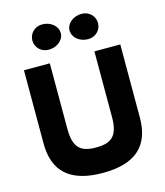

<svg xmlns="http://www.w3.org/2000/svg" viewBox="-155 -1218 1157 1348"><g transform="rotate(-15 424.0 -544.0)"><path d="M280 -1103C225.9 -1103 184.9 -1062 184.9 -1011C184.9 -960 225.9 -919 280 -919C341.7 -919 391.3 -960 391.3 -1011C391.3 -1062 341.7 -1103 280 -1103ZM566.8 -1103C505.1 -1103 455.5 -1062 455.5 -1011C455.5 -960 505.1 -919 566.8 -919C621.1 -919 662.1 -960 662.1 -1011C662.1 -1062 621.1 -1103 566.8 -1103ZM586.1 -825H774.1V-293C774.1 -89 662.1 15 424 15C185.9 15 73.9 -89 73.9 -293V-825H261.9V-348C261.9 -210 312.7 -170 424 -170C535.3 -170 586.1 -210 586.1 -348Z"/></g></svg>

Font: Hussar
Style: BdSuprExt
Weight: 700
Foundry: Cannot Into Space Fonts
Version: Version 2.00